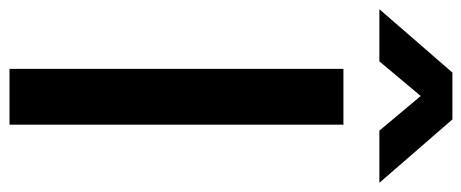

<svg xmlns="http://www.w3.org/2000/svg" viewBox="-360 -684 995 414"><g transform="rotate(90 138.0 -477.5)"><path d="M200.3 0H80V-720H200.3ZM63.8 -797.5H-48.7L88 -955H189L325.7 -797.5H213.2L138.5 -886.7Z"/></g></svg>

Font: Manrope Variable Light
Style: Regular
Weight: 200
Designer: Mikhail Sharanda
Foundry: Mikhail Sharanda
Version: Version 4.505